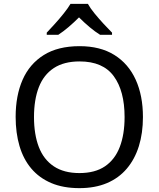

<svg xmlns="http://www.w3.org/2000/svg" viewBox="-20 -964 821 994"><path d="M720 -358Q720 -275 699 -207.5Q678 -140 636.5 -91Q595 -42 533.5 -16Q472 10 391 10Q307 10 245 -16.5Q183 -43 142 -91.5Q101 -140 81 -208Q61 -276 61 -359Q61 -469 97 -551Q133 -633 206.5 -679Q280 -725 392 -725Q499 -725 572 -679.5Q645 -634 682.5 -551.5Q720 -469 720 -358ZM156 -358Q156 -268 181 -203Q206 -138 258.5 -103Q311 -68 391 -68Q472 -68 523.5 -103Q575 -138 600 -203Q625 -268 625 -358Q625 -493 569 -569.5Q513 -646 392 -646Q311 -646 258.5 -611.5Q206 -577 181 -512.5Q156 -448 156 -358ZM435 -944Q447 -922 469.5 -894.5Q492 -867 516.5 -840.5Q541 -814 560 -795V-784H498Q472 -800 444 -823.5Q416 -847 389 -874Q362 -847 335 -824Q308 -801 282 -784H222V-795Q241 -815 264.5 -841Q288 -867 310 -894.5Q332 -922 345 -944Z"/></svg>

Font: Noto Sans Ambassadori
Style: Regular
Weight: 400
Designer: Monotype Design Team
Foundry: Monotype Imaging Inc.
Version: Version 2.013